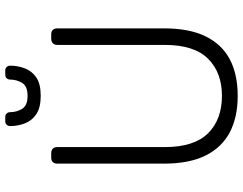

<svg xmlns="http://www.w3.org/2000/svg" viewBox="-117 -798 925 731"><g transform="rotate(-90 345.5 -432.5)"><path d="M346 10Q265 10 207.5 -20Q150 -50 119 -112Q88 -174 88 -271V-677Q88 -688 94 -694Q100 -700 110 -700H128Q139 -700 145 -694Q151 -688 151 -677V-268Q151 -156 203.5 -103Q256 -50 346 -50Q435 -50 487.5 -103Q540 -156 540 -268V-677Q540 -688 546.5 -694Q553 -700 563 -700H581Q591 -700 597 -694Q603 -688 603 -677V-271Q603 -174 572.5 -112Q542 -50 485 -20Q428 10 346 10ZM346 -740Q301 -740 276 -757Q251 -774 241 -801Q231 -828 231 -856Q231 -864 236 -869.5Q241 -875 250 -875H265Q274 -875 279 -869.5Q284 -864 284 -856Q284 -832 296.5 -811Q309 -790 346 -790Q383 -790 395.5 -811Q408 -832 408 -856Q408 -864 413 -869.5Q418 -875 427 -875H442Q451 -875 456 -869.5Q461 -864 461 -856Q461 -828 451 -801Q441 -774 416.5 -757Q392 -740 346 -740Z"/></g></svg>

Font: Rubik Light
Style: Regular
Weight: 300
Designer: Hubert and Fischer
Foundry: Hubert and Fischer
Version: Version 2.300;gftools[0.9.30]